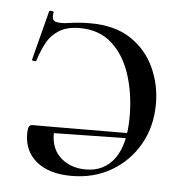

<svg xmlns="http://www.w3.org/2000/svg" viewBox="-39 -451 484 501"><g transform="rotate(5 202.5 -200.0)"><path d="M323.6 -112.2 324.6 -99 99.4 -95V-111.2ZM180.4 -389Q244.8 -389 286.3 -361.5Q327.8 -334 348.4 -289.4Q369 -244.8 369 -194.6Q369 -135 342.6 -88.5Q316.2 -42 270.3 -15Q224.4 12 165.6 12Q106.8 12 73.9 -15Q41 -42 41 -88Q41 -99 43.4 -105.1Q45.8 -111.2 52.8 -111.2H111.2Q105.6 -61.2 132 -34.6Q158.4 -8 201.6 -8Q249.4 -8 276.5 -45Q303.6 -82 303.6 -155.2Q303.6 -214.4 287.6 -264.3Q271.6 -314.2 238.4 -344.2Q205.2 -374.2 154.4 -374.2Q120.4 -374.2 99.5 -360.8Q78.6 -347.4 67.2 -325.7Q55.8 -304 48.2 -279.2Q47.2 -277.2 41.6 -278.2Q36 -279.2 37 -281.4L70.2 -410.2Q71.4 -413.2 77.3 -412.2Q83.2 -411.2 82.2 -409Q77.8 -388.4 90.2 -384.9Q102.6 -381.4 126.6 -385.2Q150.6 -389 180.4 -389Z"/></g></svg>

Font: Cormorant Infant Light
Style: Regular
Weight: 300
Designer: Christian Thalmann (Catharsis Fonts)
Foundry: Catharsis Fonts
Version: Version 4.001